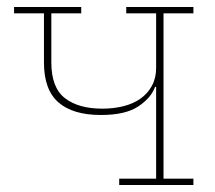

<svg xmlns="http://www.w3.org/2000/svg" viewBox="-20 -526 610 546"><path d="M319 -18H424V-279H421Q410 -248 373.5 -223.5Q337 -199 267 -199Q187 -199 146 -235Q105 -271 105 -348V-488H20V-506H211V-488H126V-348Q126 -277 164.5 -247Q203 -217 271 -217Q303 -217 331 -224Q359 -231 379.5 -245.5Q400 -260 412 -282Q424 -304 424 -333V-488H339V-506H530V-488H445V-18H530V0H319Z"/></svg>

Font: IBM Plex Serif Thin
Style: Regular
Weight: 100
Designer: Mike Abbink, Paul van der Laan, Pieter van Rosmalen
Foundry: Bold Monday
Version: Version 3.001